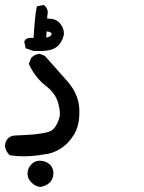

<svg xmlns="http://www.w3.org/2000/svg" viewBox="-55 -446 575 765"><path d="M54.7 246.1Q54.7 223.1 72.3 206.5Q85.4 194.3 103.5 194.3Q108.4 194.3 113.8 195.3Q137.2 199.7 148.9 215.3Q157.7 228 157.7 243.2Q157.7 256.3 152.3 268.6Q147.9 277.8 140.6 283.7Q128.4 294.4 106 298.8H104.5Q85.4 296.4 70.1 281Q54.7 265.6 54.7 246.1ZM183.6 6.3Q183.6 -11.2 176.3 -37.6Q165 -75.2 127 -104.5Q85.4 -136.7 61 -189L60.1 -191.9L68.4 -213.9Q70.3 -216.3 71.8 -217.8Q82.5 -228.5 100.1 -231.4L102.5 -231.9L123.5 -223.6L214.4 -121.1Q258.8 -70.3 261.2 -9.8Q261.2 -3.4 261.2 2Q261.2 54.7 240.7 88.9Q217.8 127 185.5 146.7Q153.3 166.5 122.1 168.9Q77.6 176.8 39.1 176.8Q11.2 176.8 -16.6 172.4L-18.1 170.4Q-30.8 158.2 -35.2 138.7V137.7Q-35.2 117.7 -23.4 105.7Q-11.7 93.8 6.8 93.8Q57.1 91.8 82 89.4Q106.9 86.9 131.3 81.5Q152.3 77.1 164.6 60.1Q177.2 41.5 182.1 20.5Q183.6 14.2 183.6 6.3ZM69.8 -295.4Q74.2 -295.4 78.6 -294.9Q84.5 -387.2 90.8 -416L92.3 -420.9L119.1 -426.3Q123.5 -422.9 124.5 -421.9Q135.3 -411.1 135.3 -396.5Q135.3 -391.1 133.8 -385.3L132.8 -371.6Q136.7 -371.6 140.1 -371.6Q168.9 -371.6 185.1 -351.6Q199.7 -332.5 199.7 -314Q199.7 -307.6 197.8 -301.3Q191.4 -278.3 176 -263.4Q160.6 -248.5 133.3 -244.6Q117.2 -242.7 103.3 -242.7Q89.4 -242.7 77.6 -243.2L46.9 -253.9L41.5 -281.2L48.3 -290L49.8 -291Q57.6 -295.4 69.8 -295.4ZM150.4 -310.5Q150.4 -313.5 148.4 -315.4Q144 -319.8 130.4 -320.8L129.4 -295.9L135.3 -297.4Q150.4 -303.2 150.4 -310.5Z"/></svg>

Font: Bakudai
Style: Bold
Weight: 700
Version: Version 1.48